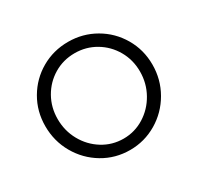

<svg xmlns="http://www.w3.org/2000/svg" viewBox="-119 -665 844 816"><g transform="rotate(-30 302.5 -257.0)"><path d="M40 -259.8Q40 -332.5 75.2 -392.8Q110.4 -453.1 170.4 -487.8Q230.5 -522.5 302.7 -522.5Q374 -522.5 434.3 -487.8Q494.6 -453.1 530 -392.8Q565.4 -332.5 565.4 -259.8Q565.4 -187 530 -125.5Q494.6 -64 434.1 -28.1Q373.5 7.8 302.7 7.8Q230.5 7.8 170.4 -28.1Q110.4 -64 75.2 -125.2Q40 -186.5 40 -259.8ZM504.9 -260.7Q504.9 -317.9 477.8 -365Q450.7 -412.1 404.3 -439.5Q357.9 -466.8 302.7 -466.8Q246.6 -466.8 200.4 -439.2Q154.3 -411.6 127.4 -364.3Q100.6 -316.9 100.6 -259.8Q100.6 -202.6 127.4 -154.1Q154.3 -105.5 200.7 -76.7Q247.1 -47.9 302.7 -47.9Q357.4 -47.9 403.8 -76.7Q450.2 -105.5 477.5 -154.3Q504.9 -203.1 504.9 -260.7Z"/></g></svg>

Font: Reddit Sans Chocolate Light
Style: Regular
Weight: 300
Designer: Stephen Hutchings
Foundry: Reddit
Version: Version 1.013